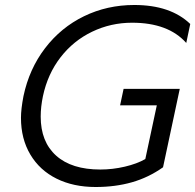

<svg xmlns="http://www.w3.org/2000/svg" viewBox="-20 -734 782 769"><path d="M64 -262Q64 -297 74 -349Q97 -458 160.5 -541Q224 -624 316.5 -669Q409 -714 518 -714Q663 -714 742 -638L726 -562Q654 -643 509 -643Q424 -643 349 -607Q274 -571 222.5 -504.5Q171 -438 152 -349Q143 -306 143 -267Q143 -166 205 -110.5Q267 -55 382 -55Q431 -55 480 -66.5Q529 -78 562 -97L608 -312H461L475 -378H700L633 -64Q575 -23 508.5 -4Q442 15 363 15Q274 15 206.5 -18.5Q139 -52 101.5 -115Q64 -178 64 -262Z"/></svg>

Font: Prompt Light
Style: Italic
Weight: 300
Italic angle: -12°
Designer: Katatrad Team
Foundry: CadsonDemak
Version: Version 1.000